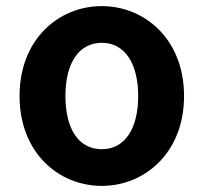

<svg xmlns="http://www.w3.org/2000/svg" viewBox="-20 -594 666 628"><path d="M313 14C453 14 582 -94 582 -280C582 -466 453 -574 313 -574C172 -574 44 -466 44 -280C44 -94 172 14 313 14ZM313 -106C236 -106 194 -174 194 -280C194 -385 236 -454 313 -454C389 -454 432 -385 432 -280C432 -174 389 -106 313 -106Z"/></svg>

Font: Source Han Sans KR
Style: Bold
Weight: 700
Designer: Ryoko NISHIZUKA 西塚涼子 (kana, bopomofo & ideographs); Paul D. Hunt (Latin, Greek & Cyrillic); Sandoll Communications 산돌커뮤니
Foundry: Adobe
Version: Version 2.004;hotconv 1.0.118;makeotfexe 2.5.65603